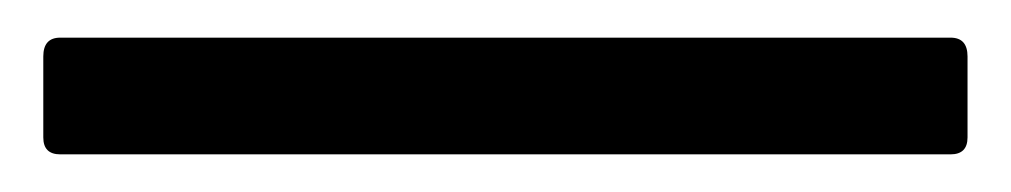

<svg xmlns="http://www.w3.org/2000/svg" viewBox="-20 42 537 102"><path d="M12 124Q3 124 3 115V72Q3 62 12 62H485Q494 62 494 72V115Q494 124 485 124Z"/></svg>

Font: Sofia Sans Semi Condensed
Style: Regular
Weight: 400
Designer: Botio Nikoltchev, Ani Petrova
Foundry: lettersoup
Version: Version 4.100; ttfautohint (v1.8.4.7-5d5b)